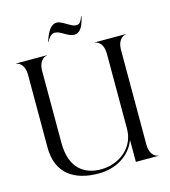

<svg xmlns="http://www.w3.org/2000/svg" viewBox="-137 -1069 1053 1188"><g transform="rotate(-15 390.0 -475.0)"><path d="M587.5 -691.5V-212C587.5 -85 478 -11 368 -11C261.5 -11 173 -70.5 173 -232.5V-691.5C173 -771 222 -778.5 227 -778.5V-780H28V-778.5C33 -778.5 82.5 -771 82.5 -691.5V-228C82.5 -58 194.5 10 348.5 10C464 10 555 -51.5 587.5 -141V0H732V-1.5C727.5 -1.5 678 -9 678 -88.5V-691.5C678 -771 727.5 -778.5 732 -778.5V-780H533.5V-778.5C538.5 -778.5 587.5 -771 587.5 -691.5ZM255.5 -857.5H258.5C275 -892 292.5 -902 309.5 -902C347.5 -902 381.5 -858.5 424.5 -858.5C454 -858.5 479.5 -881.5 496 -958.5H493C478.5 -915.5 465.5 -912 449 -912C418.5 -912 371 -959.5 336.5 -959.5C306.5 -959.5 278 -932 255.5 -857.5Z"/></g></svg>

Font: Beautique Display
Style: Regular
Weight: 400
Designer: Nhat-Quang Ngo
Version: Version 1.100;Glyphs 3.2.3 (3260)